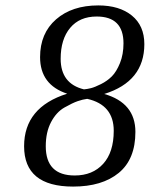

<svg xmlns="http://www.w3.org/2000/svg" viewBox="-20 -679 553 709"><path d="M513 -516Q513 -378 365 -332Q480 -299 480 -192Q480 -91 418.5 -40.5Q357 10 250 10Q69 10 69 -139Q69 -283 228 -333Q128 -366 128 -468Q128 -556 187 -607.5Q246 -659 343 -659Q421 -659 467 -621.5Q513 -584 513 -516ZM400 -196Q400 -292 302 -314Q286 -312 267 -305.5Q248 -299 218 -282Q188 -265 168.5 -228Q149 -191 149 -139Q149 -31 256 -31Q322 -31 361 -74Q400 -117 400 -196ZM204 -462Q204 -370 290 -349Q302 -350 316 -353.5Q330 -357 353 -368.5Q376 -380 393 -397Q410 -414 423 -446Q436 -478 436 -519Q436 -618 337 -618Q274 -618 239 -576Q204 -534 204 -462Z"/></svg>

Font: ArsenalItalic
Style: Italic
Weight: 400
Italic angle: -9°
Designer: Andrij Shevchenko
Foundry: Stairsfor.com
Version: Version 1.000